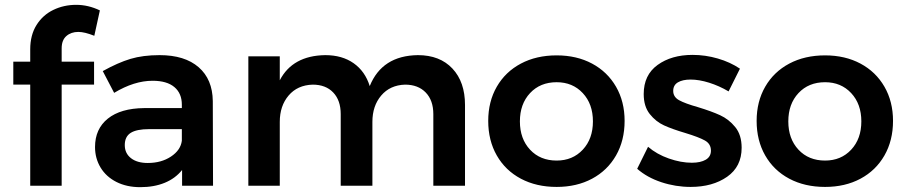

<svg xmlns="http://www.w3.org/2000/svg" viewBox="-20 -768 3745 794"><path d="M235 -568V-513H369V-418H235V0H105V-418H35V-513H105V-564Q105 -623 131 -664.5Q157 -706 200.5 -727Q244 -748 295 -748Q345 -748 393 -725L370 -620Q330 -636 304 -636Q274 -636 254.5 -619Q235 -602 235 -568Z M733 0V-65Q705 -30 661 -12Q617 6 560 6Q504 6 461.5 -15.5Q419 -37 396 -75Q373 -113 373 -160Q373 -235 426 -277.5Q479 -320 576 -321H732V-335Q732 -382 701 -408Q670 -434 611 -434Q535 -434 452 -384L405 -474Q468 -509 519.5 -524.5Q571 -540 640 -540Q744 -540 801.5 -490Q859 -440 860 -350L861 0ZM732 -186V-234H597Q545 -234 520.5 -218.5Q496 -203 496 -168Q496 -134 521.5 -114Q547 -94 591 -94Q647 -94 687 -120.5Q727 -147 732 -186Z M1903 -334V0H1772V-296Q1772 -353 1740.5 -385.5Q1709 -418 1655 -418Q1593 -416 1556.5 -373Q1520 -330 1520 -264V0H1389V-296Q1389 -353 1358 -385.5Q1327 -418 1273 -418Q1210 -416 1173.5 -373Q1137 -330 1137 -264V0H1007V-535H1137V-436Q1190 -538 1325 -540Q1395 -540 1442.5 -506.5Q1490 -473 1509 -412Q1560 -538 1708 -540Q1799 -540 1851 -484.5Q1903 -429 1903 -334Z M2563 -268Q2563 -187 2527.5 -125Q2492 -63 2428.5 -29Q2365 5 2282 5Q2198 5 2134 -29Q2070 -63 2034.5 -125Q1999 -187 1999 -268Q1999 -348 2034.5 -409.5Q2070 -471 2134 -505Q2198 -539 2282 -539Q2365 -539 2428.5 -505Q2492 -471 2527.5 -409.5Q2563 -348 2563 -268ZM2130 -266Q2130 -194 2172 -149Q2214 -104 2282 -104Q2348 -104 2390 -149Q2432 -194 2432 -266Q2432 -338 2390 -383Q2348 -428 2282 -428Q2214 -428 2172 -383Q2130 -338 2130 -266Z M2836 -439Q2803 -439 2783.5 -427.5Q2764 -416 2764 -392Q2764 -367 2788.5 -353.5Q2813 -340 2866 -325Q2922 -308 2958 -291.5Q2994 -275 3020.5 -242.5Q3047 -210 3047 -157Q3047 -79 2987 -37Q2927 5 2836 5Q2774 5 2715 -14.5Q2656 -34 2615 -70L2660 -161Q2696 -130 2746 -112.5Q2796 -95 2841 -95Q2877 -95 2898.5 -107.5Q2920 -120 2920 -145Q2920 -173 2895 -187Q2870 -201 2814 -218Q2760 -234 2726 -249.5Q2692 -265 2667 -296.5Q2642 -328 2642 -379Q2642 -458 2699.5 -499.5Q2757 -541 2844 -541Q2897 -541 2948.5 -526Q3000 -511 3040 -484L2993 -390Q2954 -413 2912.5 -426Q2871 -439 2836 -439Z M3673 -268Q3673 -187 3637.5 -125Q3602 -63 3538.5 -29Q3475 5 3392 5Q3308 5 3244 -29Q3180 -63 3144.5 -125Q3109 -187 3109 -268Q3109 -348 3144.5 -409.5Q3180 -471 3244 -505Q3308 -539 3392 -539Q3475 -539 3538.5 -505Q3602 -471 3637.5 -409.5Q3673 -348 3673 -268ZM3240 -266Q3240 -194 3282 -149Q3324 -104 3392 -104Q3458 -104 3500 -149Q3542 -194 3542 -266Q3542 -338 3500 -383Q3458 -428 3392 -428Q3324 -428 3282 -383Q3240 -338 3240 -266Z"/></svg>

Font: Montserrat Medium
Style: Regular
Weight: 500
Designer: Julieta Ulanovsky
Foundry: Julieta Ulanovsky
Version: Version 6.001